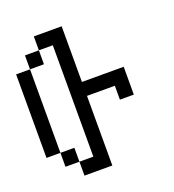

<svg xmlns="http://www.w3.org/2000/svg" viewBox="-117 -717 735 810"><g transform="rotate(-20 250.0 -312.5)"><path d="M125 -62.5V0H250V-312.5H375V-250H437.5Q437.5 -250 437.5 -375H250Q250 -375 250 -625H125V-562.5H62.5V-500H0Q0 -500 0 -125H62.5V-62.5ZM125 -62.5V-125H62.5Q62.5 -125 62.5 -500H125V-562.5H187.5Q187.5 -562.5 187.5 -62.5Z"/></g></svg>

Font: UnifontExMono
Style: Regular
Weight: 500
Version: Version 15.0.06